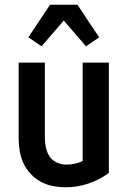

<svg xmlns="http://www.w3.org/2000/svg" viewBox="-20 -785 540 813"><path d="M259 8Q232 8 205 3Q178 -2 153.5 -15Q129 -28 110 -48.5Q91 -69 79.5 -93.5Q68 -118 63.5 -145.5Q59 -173 59 -200V-520H170V-200Q170 -180 174.5 -159.5Q179 -139 190 -122.5Q201 -106 220 -97Q239 -88 259 -88Q277 -88 295 -91.5Q313 -95 330 -103V-520H441V-53Q402 -24 355 -8Q308 8 259 8ZM156 -589 100 -627 192 -765H308L369 -673L400 -627L344 -589L250 -698Z"/></svg>

Font: Moesevka
Style: Bold
Weight: 700
Monospace: yes
Designer: Belleve Invis
Foundry: Belleve Invis
Version: Version 32.5.0; ttfautohint (v1.8.4)